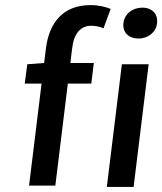

<svg xmlns="http://www.w3.org/2000/svg" viewBox="-20 -738 636 753"><path d="M87 -486 77 -410H143L94 -10H197L246 -410H338L348 -491H256L263 -549C270 -607 296 -637 338 -637C354 -637 370 -634 386 -627L414 -703C395 -711 366 -718 335 -718C226 -718 172 -647 160 -547L153 -491ZM596 -647C600 -683 577 -708 538 -708C499 -708 468 -683 464 -647C460 -612 484 -587 523 -587C562 -587 592 -612 596 -647ZM504 -5 563 -486H458L399 -5Z"/></svg>

Font: Falling Sky
Style: LightObl
Weight: 400
Designer: Paul D. Hunt
Foundry: Adobe Systems Incorporated
Version: Version 1.02